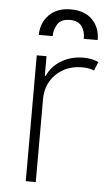

<svg xmlns="http://www.w3.org/2000/svg" viewBox="-54 -792 477 829"><g transform="rotate(5 184.5 -378.0)"><path d="M89.8 0V-545.5H132.1V-460.2H136Q153.8 -502.1 195.8 -527.5Q237.9 -552.9 292.3 -552.9Q329.5 -552.9 356.9 -539.8L342 -501.8Q319.6 -511 289.8 -511Q244.3 -511 209 -491.5Q173.7 -471.9 153.4 -437.7Q133.2 -403.4 133.2 -359.4V0ZM90.9 -634.2Q91.3 -687.1 125.9 -721.6Q160.5 -756 219.5 -756Q279.8 -756 313.2 -721.6Q346.6 -687.1 345.9 -634.2H285.9Q286.6 -665.8 271 -688Q255.3 -710.2 219.5 -710.2Q181.8 -710.2 166.5 -687.1Q151.3 -664.1 150.9 -634.2Z"/></g></svg>

Font: Inter UI Extra Light
Style: Regular
Weight: 200
Designer: Rasmus Andersson
Foundry: rsms
Version: 3.2;8d6f07862